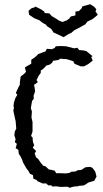

<svg xmlns="http://www.w3.org/2000/svg" viewBox="-20 -888 488 909"><path d="M309 1 300 -4 268 -3 245 -6 228 -5 222 -11 210 -10 197 -20 183 -19 158 -30 153 -36 138 -42 136 -59 122 -65 115 -78 105 -91 89 -119 86 -129 79 -144 69 -160 67 -178 54 -187 60 -207 50 -215 54 -229 48 -247 50 -265 57 -279 54 -315 51 -327 43 -365 46 -376 44 -388 46 -403 53 -424 62 -439 55 -448 66 -472 74 -487V-498L76 -513L78 -526L93 -537L103 -548L98 -569L113 -578L128 -586V-605L143 -615L151 -622L161 -632L185 -641L195 -644L202 -657L226 -655L239 -661L244 -669L268 -670L292 -669L313 -664L331 -659L346 -662L355 -651L377 -649L389 -646L418 -622L412 -618L419 -601L397 -584L378 -574H362L333 -586L327 -598L312 -603L295 -608L266 -610L256 -604L231 -600L227 -591L215 -582L200 -578L186 -563L173 -554V-543L163 -529L153 -509L159 -499L141 -486L144 -473L146 -455L139 -435L140 -421L132 -410L129 -394L126 -376L131 -360L129 -331L134 -311V-265L127 -244L134 -238L136 -216L142 -200L135 -189L151 -173L144 -161L151 -143L161 -135L174 -116L184 -104L196 -100L213 -84V-86L239 -80L246 -68H266L289 -67L308 -69L317 -75L336 -76L348 -82L366 -84L384 -96L407 -98L418 -93L431 -75L437 -52L426 -32L399 -24L382 -13L376 -10L352 -8L349 -6L331 -5ZM281 -712 256 -724 243 -730 232 -735 229 -742 221 -752 200 -766V-770L183 -779L165 -793L159 -795L142 -802L118 -818L115 -837L129 -849L143 -853L147 -857L164 -849L175 -843L189 -834L192 -826L213 -825L226 -811L230 -809L245 -800L260 -790L276 -784L297 -792L308 -800L315 -810L337 -815V-833L354 -836L367 -849L370 -858L386 -862L407 -868L426 -856L436 -844L432 -834L443 -818L430 -807L417 -797L394 -786L383 -772L368 -764L354 -756L332 -745L317 -732L305 -727Z"/></svg>

Font: Winky Rough Light
Style: Regular
Weight: 300
Designer: Simon Atzbach
Foundry: typofactur
Version: Version 1.206; ttfautohint (v1.8.4.7-5d5b)